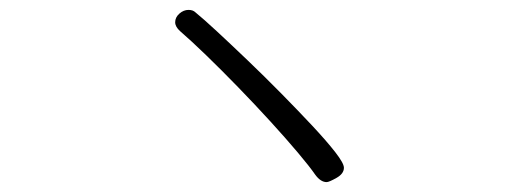

<svg xmlns="http://www.w3.org/2000/svg" viewBox="-20 -549 1040 388"><path d="M675 -210Q675 -198 660 -189.5Q645 -181 640 -181Q628 -181 617 -196Q606 -212 582 -240.5Q558 -269 526.5 -303.5Q495 -338 461 -373Q427 -408 396.5 -437.5Q366 -467 344 -486Q334 -495 334 -504Q334 -514 342.5 -521.5Q351 -529 361 -529Q370 -529 375 -524Q391 -511 418.5 -485.5Q446 -460 480 -427.5Q514 -395 548 -360.5Q582 -326 611 -295Q640 -264 657.5 -241.5Q675 -219 675 -210Z"/></svg>

Font: Moon Stars Kai T Light
Style: Regular
Weight: 300
Designer: GuiWonder
Version: Version 1.101